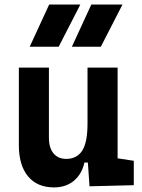

<svg xmlns="http://www.w3.org/2000/svg" viewBox="-20 -815 626 845"><path d="M217.8 9.8Q144 9.8 103.5 -38.8Q63 -87.4 63 -175.8V-517.6H195.3V-208.5Q195.3 -164.1 215.6 -139.9Q235.8 -115.7 271.5 -115.7Q317.9 -115.7 341.6 -151.6Q365.2 -187.5 365.2 -272V-517.6H497.6V-118.2L568.8 -107.4V0L374 4.9L366.7 -99.6H351.6Q339.4 -46.9 304.2 -18.6Q269 9.8 217.8 9.8ZM110.8 -609.4 196.3 -794.9H333.5L238.3 -609.4ZM296.4 -609.4 381.8 -794.9H519L423.8 -609.4Z"/></svg>

Font: Cascadia Code PL
Style: Bold
Weight: 700
Monospace: yes
Designer: Aaron Bell
Foundry: Saja Typeworks
Version: Version 2404.023; ttfautohint (v1.8.4)